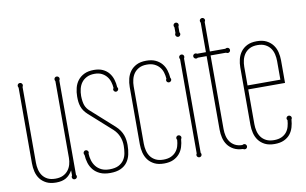

<svg xmlns="http://www.w3.org/2000/svg" viewBox="-72 -809 1522 956"><g transform="rotate(-10 689.0 -330.5)"><path d="M244.1 -11.2Q247.1 -7.3 247.1 -2.9Q247.1 2.4 243.2 6.1Q239.3 9.8 233.9 9.8Q228.5 9.8 224.9 6.1Q221.2 2.4 221.2 -2.9Q221.2 -7.3 224.1 -11.2V-37.1Q210.4 -13.2 190.9 -1.7Q171.4 9.8 141.1 9.8Q111.3 9.8 91.6 -0.2Q71.8 -10.3 59.8 -26.4Q47.9 -42.5 43 -63Q38.1 -83.5 38.1 -105V-487.8Q35.2 -492.7 35.2 -497.1Q35.2 -502.4 38.8 -506.1Q42.5 -509.8 47.9 -509.8Q53.2 -509.8 57.1 -506.1Q61 -502.4 61 -497.1Q61 -492.7 58.1 -487.8V-105Q58.1 -87.9 62 -70.8Q65.9 -53.7 75.4 -40Q85 -26.4 100.8 -18.1Q116.7 -9.8 141.1 -9.8Q163.1 -9.8 179 -17.3Q194.8 -24.9 204.8 -37.6Q214.8 -50.3 219.5 -66.7Q224.1 -83 224.1 -100.1V-487.8Q221.2 -492.7 221.2 -497.1Q221.2 -502.4 224.9 -506.1Q228.5 -509.8 233.9 -509.8Q239.3 -509.8 243.2 -506.1Q247.1 -502.4 247.1 -497.1Q247.1 -492.7 244.1 -487.8Z M481 -211.9Q493.7 -200.2 502 -188Q510.3 -175.8 514.9 -163.1Q519.5 -150.4 521.2 -137.7Q522.9 -125 522.9 -112.8Q522.9 -87.4 517.8 -64.9Q512.7 -42.5 500.2 -25.9Q487.8 -9.3 466.8 0.2Q445.8 9.8 414.1 9.8Q383.8 9.8 363.3 0.5Q342.8 -8.8 329.8 -24.2Q316.9 -39.6 310.5 -59.6Q304.2 -79.6 303.2 -101.1Q301.8 -102.5 301 -105Q300.3 -107.4 300.3 -109.9Q300.3 -115.2 304 -119.1Q307.6 -123 313 -123Q318.4 -123 322.3 -119.1Q326.2 -115.2 326.2 -109.9Q326.2 -107.9 324.2 -104Q324.7 -86.4 329.8 -69.3Q335 -52.2 345.5 -38.8Q356 -25.4 372.8 -17.1Q389.6 -8.8 414.1 -8.8Q442.4 -8.8 460 -17.8Q477.5 -26.9 487.3 -41.7Q497.1 -56.6 500.2 -75.2Q503.4 -93.8 503.4 -112.8Q503.4 -137.7 494.4 -159.4Q485.4 -181.2 467.3 -198.2L354 -299.8Q342.3 -310.5 335.2 -321Q328.1 -331.5 324.2 -343Q320.3 -354.5 318.8 -366.7Q317.4 -378.9 317.4 -393.1Q317.4 -416 322.8 -437Q328.1 -458 340.6 -474.1Q353 -490.2 373 -500Q393.1 -509.8 422.4 -509.8Q448.7 -509.8 467.3 -501Q485.8 -492.2 497.6 -477.5Q509.3 -462.9 515.1 -444.1Q521 -425.3 522 -404.8Q525.4 -401.9 525.4 -397Q525.4 -391.6 521.5 -387.7Q517.6 -383.8 512.2 -383.8Q507.8 -383.8 503.9 -387.7Q500 -391.6 500 -397Q500 -400.9 503.4 -403.8Q502.4 -419.9 497.6 -435.5Q492.7 -451.2 482.9 -463.1Q473.1 -475.1 458.3 -482.7Q443.4 -490.2 422.4 -490.2Q398.9 -490.2 382.6 -481.9Q366.2 -473.6 356.2 -460.2Q346.2 -446.8 341.8 -429.2Q337.4 -411.6 337.4 -393.1Q337.9 -364.3 344.2 -346.2Q350.6 -328.1 367.2 -314Z M603.5 -105Q603.5 -87.4 607.7 -70.3Q611.8 -53.2 621.3 -39.8Q630.9 -26.4 647 -18.1Q663.1 -9.8 686.5 -9.8Q709 -9.8 724.6 -16.8Q740.2 -23.9 750.2 -35.9Q760.3 -47.9 764.9 -63.2Q769.5 -78.6 770.5 -95.2Q769 -96.7 768.3 -99.1Q767.6 -101.6 767.6 -104Q767.6 -108.4 771.2 -112.3Q774.9 -116.2 780.3 -116.2Q785.6 -116.2 789.6 -112.3Q793.5 -108.4 793.5 -104Q793.5 -101.6 792.7 -99.1Q792 -96.7 790.5 -95.2Q789.1 -74.7 783.2 -55.9Q777.3 -37.1 764.9 -22.5Q752.4 -7.8 733.4 1Q714.4 9.8 686.5 9.8Q657.2 9.8 637.5 -0.2Q617.7 -10.3 605.7 -26.4Q593.8 -42.5 588.6 -63Q583.5 -83.5 583.5 -105V-395Q583.5 -416.5 588.6 -437Q593.8 -457.5 605.7 -473.6Q617.7 -489.7 637.5 -499.8Q657.2 -509.8 686.5 -509.8Q714.4 -509.8 733.4 -501Q752.4 -492.2 764.9 -477.5Q777.3 -462.9 783.2 -444.1Q789.1 -425.3 790.5 -404.8Q792 -403.3 792.7 -400.9Q793.5 -398.4 793.5 -396Q793.5 -391.6 789.6 -387.7Q785.6 -383.8 780.3 -383.8Q774.9 -383.8 771.2 -387.7Q767.6 -391.6 767.6 -396Q767.6 -400.9 770.5 -403.8Q769.5 -419.9 764.9 -435.5Q760.3 -451.2 750.2 -463.1Q740.2 -475.1 724.6 -482.7Q709 -490.2 686.5 -490.2Q663.1 -490.2 647 -481.7Q630.9 -473.1 621.3 -459.7Q611.8 -446.3 607.7 -429.2Q603.5 -412.1 603.5 -395Z M874.5 -11.2Q877.4 -7.3 877.4 -2.9Q877.4 2.4 873.8 6.1Q870.1 9.8 864.7 9.8Q859.4 9.8 855.5 6.1Q851.6 2.4 851.6 -2.9Q851.6 -7.3 854.5 -11.2V-487.8Q851.6 -492.7 851.6 -497.1Q851.6 -502.4 855.5 -506.1Q859.4 -509.8 864.7 -509.8Q870.1 -509.8 873.8 -506.1Q877.4 -502.4 877.4 -497.1Q877.4 -492.7 874.5 -487.8ZM874.5 -620.1Q877.4 -617.2 877.4 -612.3Q877.4 -606.9 873.8 -603Q870.1 -599.1 864.7 -599.1Q859.4 -599.1 855.5 -603Q851.6 -606.9 851.6 -612.3Q851.6 -617.2 854.5 -620.1V-648.9Q851.6 -653.8 851.6 -658.2Q851.6 -663.6 855.5 -667.2Q859.4 -670.9 864.7 -670.9Q870.1 -670.9 873.8 -667.2Q877.4 -663.6 877.4 -658.2Q877.4 -653.8 874.5 -648.9Z M1007.3 -107.9Q1007.3 -89.8 1011.2 -73.2Q1015.1 -56.6 1024.2 -43.5Q1033.2 -30.3 1048.3 -22Q1063.5 -13.7 1085.4 -13.2Q1089.8 -16.1 1094.7 -16.1Q1100.1 -16.1 1103.8 -12.2Q1107.4 -8.3 1107.4 -2.9Q1107.4 2.4 1103.8 6.1Q1100.1 9.8 1094.7 9.8Q1089.8 9.8 1085.4 6.8Q1057.6 5.9 1038.8 -4.4Q1020 -14.6 1008.5 -30.5Q997.1 -46.4 992.2 -66.7Q987.3 -86.9 987.3 -107.9V-480H942.4Q939.5 -477.1 934.6 -477.1Q929.2 -477.1 925.3 -481Q921.4 -484.9 921.4 -490.2Q921.4 -495.6 925.3 -499.3Q929.2 -502.9 934.6 -502.9Q939.5 -502.9 942.4 -500H987.3V-648.9Q984.4 -653.8 984.4 -658.2Q984.4 -663.6 988.3 -667.2Q992.2 -670.9 997.6 -670.9Q1002.9 -670.9 1006.8 -667.2Q1010.7 -663.6 1010.7 -658.2Q1010.7 -654.8 1007.3 -648.9V-500H1085.4Q1089.8 -502.9 1094.7 -502.9Q1100.1 -502.9 1103.8 -499.3Q1107.4 -495.6 1107.4 -490.2Q1107.4 -484.9 1103.8 -481Q1100.1 -477.1 1094.7 -477.1Q1089.8 -477.1 1085.4 -480H1007.3Z M1348.6 -280.8H1162.6V-105Q1162.6 -87.4 1166.7 -70.3Q1170.9 -53.2 1180.4 -39.8Q1189.9 -26.4 1206.1 -18.1Q1222.2 -9.8 1245.6 -9.8Q1268.6 -9.8 1284.2 -17.1Q1299.8 -24.4 1309.3 -36.4Q1318.8 -48.3 1323.2 -64Q1327.6 -79.6 1328.6 -96.2Q1327.1 -97.7 1326.2 -100.1Q1325.2 -102.5 1325.2 -104Q1325.2 -109.4 1329.1 -113.3Q1333 -117.2 1338.4 -117.2Q1343.8 -117.2 1347.7 -113.3Q1351.6 -109.4 1351.6 -104Q1351.6 -102.5 1350.8 -100.1Q1350.1 -97.7 1348.6 -96.2Q1347.2 -75.7 1341.6 -56.6Q1335.9 -37.6 1324.2 -22.9Q1312.5 -8.3 1293.2 0.7Q1273.9 9.8 1245.6 9.8Q1216.3 9.8 1196.5 -0.2Q1176.8 -10.3 1164.8 -26.4Q1152.8 -42.5 1147.7 -63Q1142.6 -83.5 1142.6 -105V-395Q1142.6 -416.5 1147.7 -437Q1152.8 -457.5 1164.8 -473.6Q1176.8 -489.7 1196.5 -499.8Q1216.3 -509.8 1245.6 -509.8Q1274.9 -509.8 1294.4 -499.8Q1314 -489.7 1326.2 -473.6Q1338.4 -457.5 1343.5 -437Q1348.6 -416.5 1348.6 -395ZM1328.6 -300.8V-395Q1328.6 -412.1 1324.7 -429.2Q1320.8 -446.3 1311.3 -459.7Q1301.8 -473.1 1285.6 -481.7Q1269.5 -490.2 1245.6 -490.2Q1222.2 -490.2 1206.1 -481.7Q1189.9 -473.1 1180.4 -459.7Q1170.9 -446.3 1166.7 -429.2Q1162.6 -412.1 1162.6 -395V-300.8Z"/></g></svg>

Font: Wire One
Style: Regular
Weight: 400
Designer: Alexei Vanyashin, Gayaneh Bagdasaryan
Foundry: Cyreal Type Foundry
Version: Version 1.000